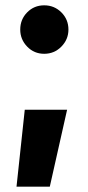

<svg xmlns="http://www.w3.org/2000/svg" viewBox="-20 -571 331 721"><path d="M146 -369Q108 -369 82 -396Q56 -423 56 -460Q56 -498 82 -524.5Q108 -551 146 -551Q184 -551 210.5 -524.5Q237 -498 237 -460Q237 -423 210.5 -396Q184 -369 146 -369ZM167 130H42L73 -159H232Z"/></svg>

Font: BLUETTI 2.0
Style: Bold
Weight: 700
Designer: Stijn de Vries
Foundry: tokotype
Version: Version 2.005;October 31, 2023;FontCreator 14.0.0.2814 64-bi